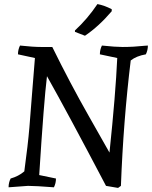

<svg xmlns="http://www.w3.org/2000/svg" viewBox="-20 -910 744 940"><path d="M254 -36Q254 -13 244 7Q154 0 117 0L22 7Q22 -16 32 -36Q71 -47 99 -71Q117 -203 124 -287.5Q131 -372 138.5 -471Q146 -570 151 -626L68 -644Q68 -667 78 -687Q142 -680 182 -680H236Q323 -503 414 -343Q505 -183 516 -163Q546 -449 554 -626L469 -644Q469 -667 479 -687Q546 -680 580 -680Q634 -680 689 -686L704 -687Q704 -664 694 -644Q648 -636 620 -614Q584 -319 572 0L558 10L499 0Q312 -356 210 -537Q195 -416 172 -53ZM457 -890Q490 -884 527 -865V-855Q464 -781 396 -735L347 -754V-761Q408 -817 457 -890Z"/></svg>

Font: Kotta One
Style: Regular
Weight: 400
Designer: Ania Kruk
Foundry: Ania Kruk
Version: Version 1.001